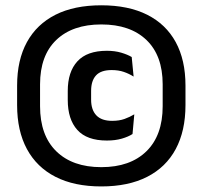

<svg xmlns="http://www.w3.org/2000/svg" viewBox="-20 -672 746 707"><path d="M353 14.5Q253.5 14.5 184.5 -20.8Q115.5 -56 79.2 -123Q43 -190 43 -285V-357Q43 -451 79.2 -517Q115.5 -583 184.5 -617.8Q253.5 -652.5 353 -652.5Q452.5 -652.5 521.8 -617.8Q591 -583 627 -517Q663 -451 663 -357V-285Q663 -190 627 -123Q591 -56 521.8 -20.8Q452.5 14.5 353 14.5ZM373.5 -154.5Q300 -154.5 264.8 -193.5Q229.5 -232.5 229.5 -304V-337Q229.5 -407.5 265 -446.2Q300.5 -485 373.5 -485Q403 -485 426.5 -478Q450 -471 465 -462L472 -390Q455.5 -400.5 436 -407.2Q416.5 -414 391 -414Q351.5 -414 333.5 -394.2Q315.5 -374.5 315.5 -337.5V-305Q315.5 -267.5 334.8 -247.2Q354 -227 393 -227Q419 -227 438.5 -234Q458 -241 474.5 -251L468 -178.5Q452.5 -168.5 428.5 -161.5Q404.5 -154.5 373.5 -154.5ZM353 -56.5Q459.5 -56.5 519.2 -115Q579 -173.5 579 -281V-361.5Q579 -467.5 519.2 -524.8Q459.5 -582 353 -582Q247 -582 187.2 -524.8Q127.5 -467.5 127.5 -361.5V-281Q127.5 -173.5 187.2 -115Q247 -56.5 353 -56.5Z"/></svg>

Font: Anek Gujarati SemiBold
Style: Regular
Weight: 600
Designer: Mrunmayee Ghaisas (Gujarati), Yesha Goshar (Latin)
Foundry: Ek Type
Version: Version 1.003